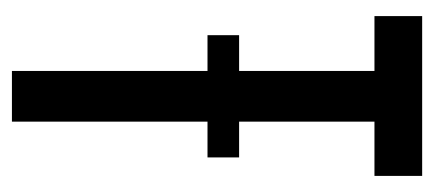

<svg xmlns="http://www.w3.org/2000/svg" viewBox="-223 -505 728 322"><g transform="rotate(90 141.0 -344.0)"><path d="M39 -328V-381H244V-328ZM99 0V-608H7V-688H275V-608H184V0Z"/></g></svg>

Font: Saira UltraCondensed SemiBold
Style: Regular
Weight: 600
Width: 1
Designer: Hector Gatti with collaboration of the Omnibus-Type team
Foundry: Omnibus-Type
Version: Version 1.101